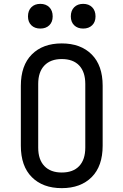

<svg xmlns="http://www.w3.org/2000/svg" viewBox="-20 -965 640 995"><path d="M300 10Q202 10 145 -47Q88 -104 88 -210V-520Q88 -626 145 -683Q202 -740 300 -740Q398 -740 455 -683Q512 -626 512 -521V-210Q512 -104 455 -47Q398 10 300 10ZM300 -71Q359 -71 390.5 -104.5Q422 -138 422 -200V-530Q422 -592 390.5 -625.5Q359 -659 300 -659Q242 -659 210 -625.5Q178 -592 178 -530V-200Q178 -138 210 -104.5Q242 -71 300 -71ZM411 -817Q382 -817 364.5 -834Q347 -851 347 -880Q347 -910 364.5 -927.5Q382 -945 411 -945Q440 -945 457.5 -927.5Q475 -910 475 -880Q475 -851 457.5 -834Q440 -817 411 -817ZM189 -817Q160 -817 142.5 -834Q125 -851 125 -880Q125 -910 142.5 -927.5Q160 -945 189 -945Q218 -945 235.5 -927.5Q253 -910 253 -880Q253 -851 235.5 -834Q218 -817 189 -817Z"/></svg>

Font: Atlassian Mono
Style: Regular
Weight: 400
Monospace: yes
Designer: Philipp Nurullin, Konstantin Bulenkov
Foundry: Modifications by Atlassian Pty Ltd, manufactured by JetBrains
Version: Version 2.304